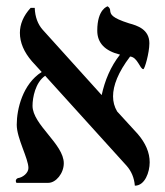

<svg xmlns="http://www.w3.org/2000/svg" viewBox="-20 -579 521 608"><path d="M453 -442C453 -486 415 -498 389 -505C332 -523 331 -534 329 -544C329 -549 328 -554 321 -559C321 -559 288 -551 288 -482C288 -443 312 -418 360 -406C330 -368 312 -324 302 -278L301 -279L115 -485C100 -502 91 -525 90 -554H77C54 -529 43 -502 43 -475C43 -444 56 -414 81 -385L112 -351C52 -313 33 -234 33 -184C33 -141 70 -77 70 -47C70 -31 52 -17 37 -15C33 -14 30 -10 30 -6C30 -4 31 -2 32 0H133C157 0 182 -30 182 -62C182 -123 83 -184 83 -244C83 -270 92 -318 123 -339L381 -54C396 -37 405 -16 407 9C439 9 454 -34 454 -65C454 -96 441 -126 416 -155L351 -226C342 -241 338 -257 338 -274C338 -308 354 -350 392 -400C416 -398 423 -360 434 -360C438 -360 453 -411 453 -442Z"/></svg>

Font: Libertinus Math
Style: Regular
Weight: 400
Designer: Philipp H. Poll, Khaled Hosny
Foundry: Caleb Maclennan
Version: Version 7.050;RELEASE